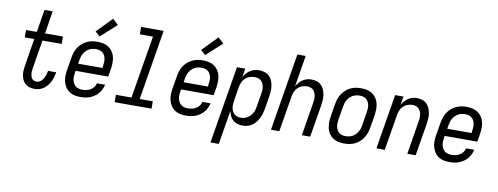

<svg xmlns="http://www.w3.org/2000/svg" viewBox="-74 -1171 4648 1793"><g transform="rotate(10 2250.0 -275.0)"><path d="M266 8Q242 8 220 1.5Q198 -5 180.5 -19.5Q163 -34 153 -54.5Q143 -75 139 -97.5Q135 -120 136.5 -144Q138 -168 142 -193L184 -450H94V-520H196L231 -735H309L274 -520H444V-450H262L218 -181Q216 -168 214.5 -155Q213 -142 214.5 -129Q216 -116 219 -104Q222 -92 229.5 -82Q237 -72 248.5 -67Q260 -62 273 -62Q285 -62 297.5 -67.5Q310 -73 319.5 -82.5Q329 -92 336 -103.5Q343 -115 348 -127Q353 -139 356.5 -151.5Q360 -164 362 -176L363 -180H440L439 -174Q435 -152 428.5 -130.5Q422 -109 411.5 -88.5Q401 -68 386 -49.5Q371 -31 351.5 -17.5Q332 -4 310 2Q288 8 266 8Z M701 8Q672 8 644.5 2Q617 -4 595 -19Q573 -34 558.5 -57Q544 -80 537 -106.5Q530 -133 530.5 -161.5Q531 -190 536 -219L556 -339Q560 -364 568 -389Q576 -414 590.5 -436.5Q605 -459 625.5 -477Q646 -495 670 -507Q694 -519 719.5 -523.5Q745 -528 769 -528Q798 -528 826 -522Q854 -516 876.5 -501Q899 -486 914.5 -463.5Q930 -441 936.5 -414Q943 -387 942.5 -358.5Q942 -330 938 -301L925 -225H616L613 -208Q610 -190 609 -172.5Q608 -155 611.5 -138Q615 -121 623 -106.5Q631 -92 643.5 -81.5Q656 -71 672.5 -66.5Q689 -62 707 -62Q727 -62 746.5 -66Q766 -70 784.5 -80.5Q803 -91 816 -108.5Q829 -126 832 -145H910Q905 -123 895 -101.5Q885 -80 869.5 -61.5Q854 -43 833.5 -29Q813 -15 791 -6.5Q769 2 746 5Q723 8 701 8ZM858 -295 860 -312Q863 -330 864 -347.5Q865 -365 862.5 -381.5Q860 -398 852.5 -413Q845 -428 832.5 -438.5Q820 -449 804 -453.5Q788 -458 770 -458Q754 -458 736.5 -454.5Q719 -451 704 -442.5Q689 -434 676 -421Q663 -408 654 -392.5Q645 -377 640.5 -360.5Q636 -344 633 -328L628 -295ZM781 -580 736 -620 877 -765 930 -715Z M1376 0H1026L1025 -70H1173L1272 -665H1148L1147 -735H1361L1251 -70H1375Z M1701 8Q1672 8 1644.5 2Q1617 -4 1595 -19Q1573 -34 1558.5 -57Q1544 -80 1537 -106.5Q1530 -133 1530.5 -161.5Q1531 -190 1536 -219L1556 -339Q1560 -364 1568 -389Q1576 -414 1590.5 -436.5Q1605 -459 1625.5 -477Q1646 -495 1670 -507Q1694 -519 1719.5 -523.5Q1745 -528 1769 -528Q1798 -528 1826 -522Q1854 -516 1876.5 -501Q1899 -486 1914.5 -463.5Q1930 -441 1936.5 -414Q1943 -387 1942.5 -358.5Q1942 -330 1938 -301L1925 -225H1616L1613 -208Q1610 -190 1609 -172.5Q1608 -155 1611.5 -138Q1615 -121 1623 -106.5Q1631 -92 1643.5 -81.5Q1656 -71 1672.5 -66.5Q1689 -62 1707 -62Q1727 -62 1746.5 -66Q1766 -70 1784.5 -80.5Q1803 -91 1816 -108.5Q1829 -126 1832 -145H1910Q1905 -123 1895 -101.5Q1885 -80 1869.5 -61.5Q1854 -43 1833.5 -29Q1813 -15 1791 -6.5Q1769 2 1746 5Q1723 8 1701 8ZM1858 -295 1860 -312Q1863 -330 1864 -347.5Q1865 -365 1862.5 -381.5Q1860 -398 1852.5 -413Q1845 -428 1832.5 -438.5Q1820 -449 1804 -453.5Q1788 -458 1770 -458Q1754 -458 1736.5 -454.5Q1719 -451 1704 -442.5Q1689 -434 1676 -421Q1663 -408 1654 -392.5Q1645 -377 1640.5 -360.5Q1636 -344 1633 -328L1628 -295ZM1781 -580 1736 -620 1877 -765 1930 -715Z M1972 215 2094 -520H2173L2159 -437Q2169 -457 2184.5 -474.5Q2200 -492 2219.5 -504.5Q2239 -517 2261.5 -522.5Q2284 -528 2305 -528Q2332 -528 2356.5 -520Q2381 -512 2399 -495Q2417 -478 2427 -455Q2437 -432 2441 -406.5Q2445 -381 2443.5 -354Q2442 -327 2438 -301L2418 -181Q2414 -158 2407.5 -135.5Q2401 -113 2390 -91.5Q2379 -70 2364 -51Q2349 -32 2328.5 -18Q2308 -4 2285 2Q2262 8 2239 8Q2213 8 2189 0.5Q2165 -7 2147 -23Q2129 -39 2119 -61.5Q2109 -84 2105 -109L2051 215ZM2208 -62Q2224 -62 2240.5 -65.5Q2257 -69 2272 -78Q2287 -87 2299 -100Q2311 -113 2320 -128.5Q2329 -144 2333.5 -160Q2338 -176 2340 -192L2360 -312Q2363 -329 2364.5 -346.5Q2366 -364 2363 -380.5Q2360 -397 2353 -412Q2346 -427 2334.5 -437.5Q2323 -448 2307 -453Q2291 -458 2274 -458Q2251 -458 2226.5 -450Q2202 -442 2184 -424.5Q2166 -407 2156 -383.5Q2146 -360 2143 -337L2123 -217Q2120 -199 2118.5 -181Q2117 -163 2119 -146Q2121 -129 2127.5 -113Q2134 -97 2145.5 -85Q2157 -73 2173.5 -67.5Q2190 -62 2208 -62Z M2508 0 2629 -735H2708L2659 -438Q2670 -458 2684.5 -475Q2699 -492 2718 -504.5Q2737 -517 2758.5 -522.5Q2780 -528 2801 -528Q2827 -528 2851.5 -520Q2876 -512 2893.5 -494.5Q2911 -477 2920.5 -454Q2930 -431 2934 -405.5Q2938 -380 2936 -353.5Q2934 -327 2930 -301L2880 0H2801L2852 -312Q2855 -329 2856.5 -346Q2858 -363 2855.5 -379.5Q2853 -396 2846.5 -411Q2840 -426 2829 -437Q2818 -448 2802.5 -453Q2787 -458 2770 -458Q2747 -458 2723.5 -449.5Q2700 -441 2682.5 -423.5Q2665 -406 2655.5 -383Q2646 -360 2643 -337L2587 0Z M3203 8Q3174 8 3146.5 2Q3119 -4 3096.5 -19Q3074 -34 3059 -56.5Q3044 -79 3037.5 -106Q3031 -133 3031 -161.5Q3031 -190 3036 -219L3056 -339Q3060 -364 3068 -389Q3076 -414 3091 -436.5Q3106 -459 3126 -477.5Q3146 -496 3170 -507.5Q3194 -519 3219.5 -523.5Q3245 -528 3270 -528Q3299 -528 3326.5 -522Q3354 -516 3376.5 -501Q3399 -486 3414.5 -463.5Q3430 -441 3436.5 -414Q3443 -387 3442.5 -358.5Q3442 -330 3438 -301L3418 -181Q3414 -156 3405.5 -131Q3397 -106 3382.5 -83.5Q3368 -61 3348 -42.5Q3328 -24 3304 -12.5Q3280 -1 3254 3.5Q3228 8 3203 8ZM3204 -62Q3220 -62 3237 -65.5Q3254 -69 3269.5 -77.5Q3285 -86 3297.5 -99Q3310 -112 3319 -127.5Q3328 -143 3333 -159.5Q3338 -176 3340 -192L3360 -312Q3363 -330 3364 -347.5Q3365 -365 3362.5 -381.5Q3360 -398 3352.5 -413Q3345 -428 3332.5 -438.5Q3320 -449 3304 -453.5Q3288 -458 3270 -458Q3254 -458 3236.5 -454.5Q3219 -451 3204 -442.5Q3189 -434 3176 -421Q3163 -408 3154 -392.5Q3145 -377 3140.5 -360.5Q3136 -344 3133 -328L3113 -208Q3110 -190 3109 -172.5Q3108 -155 3111 -138.5Q3114 -122 3121.5 -107Q3129 -92 3141 -81.5Q3153 -71 3169.5 -66.5Q3186 -62 3204 -62Z M3508 0 3594 -520H3673L3659 -438Q3670 -458 3684.5 -475Q3699 -492 3718 -504.5Q3737 -517 3758.5 -522.5Q3780 -528 3801 -528Q3827 -528 3851.5 -520Q3876 -512 3893.5 -494.5Q3911 -477 3920.5 -454Q3930 -431 3934 -405.5Q3938 -380 3936 -353.5Q3934 -327 3930 -301L3880 0H3801L3852 -312Q3855 -329 3856.5 -346Q3858 -363 3855.5 -379.5Q3853 -396 3846.5 -411Q3840 -426 3829 -437Q3818 -448 3802.5 -453Q3787 -458 3770 -458Q3747 -458 3723.5 -449.5Q3700 -441 3682.5 -423.5Q3665 -406 3655.5 -383Q3646 -360 3643 -337L3587 0Z M4201 8Q4172 8 4144.5 2Q4117 -4 4095 -19Q4073 -34 4058.5 -57Q4044 -80 4037 -106.5Q4030 -133 4030.5 -161.5Q4031 -190 4036 -219L4056 -339Q4060 -364 4068 -389Q4076 -414 4090.5 -436.5Q4105 -459 4125.5 -477Q4146 -495 4170 -507Q4194 -519 4219.5 -523.5Q4245 -528 4269 -528Q4298 -528 4326 -522Q4354 -516 4376.5 -501Q4399 -486 4414.5 -463.5Q4430 -441 4436.5 -414Q4443 -387 4442.5 -358.5Q4442 -330 4438 -301L4425 -225H4116L4113 -208Q4110 -190 4109 -172.5Q4108 -155 4111.5 -138Q4115 -121 4123 -106.5Q4131 -92 4143.5 -81.5Q4156 -71 4172.5 -66.5Q4189 -62 4207 -62Q4227 -62 4246.5 -66Q4266 -70 4284.5 -80.5Q4303 -91 4316 -108.5Q4329 -126 4332 -145H4410Q4405 -123 4395 -101.5Q4385 -80 4369.5 -61.5Q4354 -43 4333.5 -29Q4313 -15 4291 -6.5Q4269 2 4246 5Q4223 8 4201 8ZM4358 -295 4360 -312Q4363 -330 4364 -347.5Q4365 -365 4362.5 -381.5Q4360 -398 4352.5 -413Q4345 -428 4332.5 -438.5Q4320 -449 4304 -453.5Q4288 -458 4270 -458Q4254 -458 4236.5 -454.5Q4219 -451 4204 -442.5Q4189 -434 4176 -421Q4163 -408 4154 -392.5Q4145 -377 4140.5 -360.5Q4136 -344 4133 -328L4128 -295Z"/></g></svg>

Font: Iosevka Term Curly Oblique
Style: Regular
Weight: 400
Italic angle: -9°
Designer: Belleve Invis
Foundry: Belleve Invis
Version: Version 32.3.0